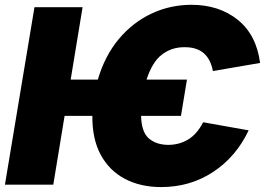

<svg xmlns="http://www.w3.org/2000/svg" viewBox="-27 -757 1086 787"><path d="M739.3 -430.7 714.8 -282.2H551.3Q552.7 -216.3 582.8 -189.9Q612.8 -163.6 663.1 -163.1Q708.5 -163.6 744.4 -185.3Q780.3 -207 805.7 -255.9L992.2 -222.7Q940.9 -114.3 846.7 -52.2Q752.4 9.8 633.8 9.8Q548.8 9.8 484.9 -23.9Q420.9 -57.6 385.7 -122.8Q350.6 -188 351.6 -282.2H237.8L191.4 0H-6.8L114.3 -727.5H311.5L262.7 -430.7H374Q402.8 -528.8 460.2 -597.2Q517.6 -665.5 594.2 -701.4Q670.9 -737.3 757.8 -737.3Q870.6 -737.3 947.3 -676Q1023.9 -614.7 1039.1 -499L845.7 -465.8Q827.1 -564.5 729.5 -563.5Q677.2 -564 637.2 -533.7Q597.2 -503.4 573.7 -430.7Z"/></svg>

Font: Inter Display Black
Style: Italic
Weight: 900
Italic angle: -9.39999°
Designer: Rasmus Andersson
Foundry: rsms
Version: Version 4.000;git-a52131595